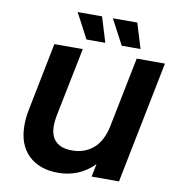

<svg xmlns="http://www.w3.org/2000/svg" viewBox="-96 -986 990 1084"><g transform="rotate(10 398.5 -444.5)"><path d="M797 -700 657 0H500L515 -74Q474 -32 422 -10Q370 12 309 12Q201 12 138.5 -49Q76 -110 76 -220Q76 -262 85 -308L163 -700H326L246 -304Q240 -273 240 -246Q240 -186 272 -156Q304 -126 365 -126Q437 -126 487 -169Q537 -212 555 -301L635 -700ZM261 -901H401L445 -757H337ZM463 -901H603L647 -757H539Z"/></g></svg>

Font: Montserrat Alternates
Style: Bold Italic
Weight: 700
Italic angle: -11.3°
Designer: Julieta Ulanovsky
Foundry: Julieta Ulanovsky
Version: Version 7.200